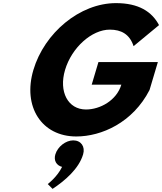

<svg xmlns="http://www.w3.org/2000/svg" viewBox="-20 -860 1040 1231"><path d="M992.1 -462H611.1L567.9 -317H757.9C727.8 -216 621.5 -158 531.5 -158C415.5 -158 355.5 -272 397.2 -412C439.8 -555 568 -670 684 -670C757 -670 811.4 -641 836.4 -564L999.6 -699C953.5 -786 868.6 -840 723.6 -840C491.6 -840 264.7 -649 194.2 -412C123.9 -176 247 15 469 15C631 15 831.5 -74 938.8 -283ZM449.6 40C499.6 40 527.7 80 512.8 130C485.1 223 395.5 299 317 351L286.2 320C286.2 320 346.6 275 378 210C342.7 201 322.9 170 334.8 130C349.7 80 401.6 40 449.6 40Z"/></svg>

Font: Hussar
Style: BdOblThree
Weight: 700
Foundry: Cannot Into Space Fonts
Version: Version 2.00